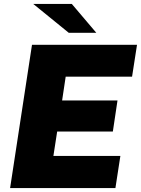

<svg xmlns="http://www.w3.org/2000/svg" viewBox="-20 -949 712 969"><path d="M31 0 141.5 -723H671.5L646.5 -562H311.5L293.5 -442H573L549.5 -285H268.5L249.5 -162H587.5L562.5 0ZM342.5 -929H148L327 -783.5H466Z"/></svg>

Font: Public Sans Black
Style: Italic
Weight: 900
Italic angle: -8°
Designer: The Public Sans project authors (U.S. Web Design System). Libre Franklin designed by Pablo Impallari and Rodrigo Fuenzal
Version: Version 1.007; ttfautohint (v1.8.1) -l 8 -r 50 -G 200 -x 14 